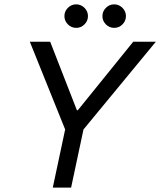

<svg xmlns="http://www.w3.org/2000/svg" viewBox="-20 -859 733 879"><path d="M221.6 0 278.3 -266.3 116.5 -668H209.7L332.1 -354.1H336.1L590 -668H693.5L362.2 -266.3L305.5 0ZM502.8 -731.4Q480.8 -731.4 464.8 -747.3Q448.9 -763.2 448.9 -785.2Q448.9 -807.2 464.8 -823.1Q480.7 -839.1 502.7 -839.1Q524.7 -839.1 540.6 -823.2Q556.6 -807.3 556.6 -785.3Q556.6 -763.3 540.7 -747.3Q524.8 -731.4 502.8 -731.4ZM328.9 -731.4Q306.9 -731.4 290.9 -747.3Q274.9 -763.2 274.9 -785.2Q274.9 -807.2 290.8 -823.1Q306.7 -839.1 328.7 -839.1Q350.7 -839.1 366.7 -823.2Q382.7 -807.3 382.7 -785.3Q382.7 -763.3 366.8 -747.3Q350.9 -731.4 328.9 -731.4Z"/></svg>

Font: Atkinson Hyperlegible Mono ExtraLight
Style: Italic
Weight: 200
Italic angle: -12°
Monospace: yes
Designer: Elliott Scott, Megan Eiswerth, Linus Boman, Theodore Petrosky, Letters from Sweden
Foundry: Applied Design Works, Letters from Sweden
Version: Version 2.001